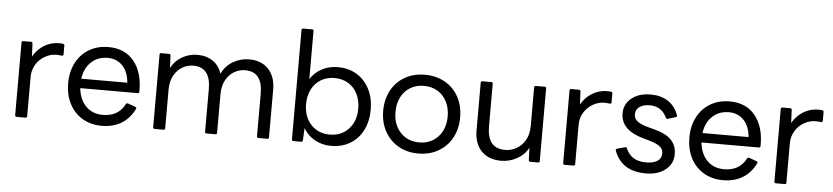

<svg xmlns="http://www.w3.org/2000/svg" viewBox="-44 -1007 5533 1275"><g transform="rotate(5 2722.0 -370.0)"><path d="M89 0Q78 0 78 -11V-495Q78 -505 89 -505H140Q151 -505 151 -495L155 -408Q183 -457 228.5 -484.5Q274 -512 327 -512Q347 -512 354 -510Q363 -509 363 -499V-441Q363 -431 354 -431Q348 -431 337.5 -432.5Q327 -434 318 -434Q277 -434 240 -413Q203 -392 180.5 -355Q158 -318 158 -274V-11Q158 0 148 0Z M410 -253Q410 -329 440.5 -388.5Q471 -448 527 -481.5Q583 -515 657 -515Q767 -515 827.5 -439.5Q888 -364 886 -238Q886 -227 875 -227H493Q501 -151 544.5 -107Q588 -63 657 -63Q761 -63 804 -148Q808 -156 818 -153L868 -135Q873 -133 874.5 -129.5Q876 -126 874 -122Q842 -56 786.5 -23Q731 10 657 10Q582 10 526 -24Q470 -58 440 -117.5Q410 -177 410 -253ZM494 -290H801Q796 -360 757.5 -401.5Q719 -443 657 -443Q592 -443 548 -402Q504 -361 494 -290Z M1009 0Q998 0 998 -11V-495Q998 -505 1009 -505H1060Q1071 -505 1071 -495L1075 -412Q1100 -461 1147.5 -488Q1195 -515 1249 -515Q1310 -515 1352.5 -486Q1395 -457 1412 -403Q1437 -457 1487 -486Q1537 -515 1595 -515Q1676 -515 1723 -465Q1770 -415 1770 -328V-11Q1770 0 1760 0H1701Q1690 0 1690 -11V-295Q1690 -441 1574 -441Q1536 -441 1502 -421.5Q1468 -402 1446 -363Q1424 -324 1424 -267V-11Q1424 0 1414 0H1355Q1344 0 1344 -11V-295Q1344 -441 1228 -441Q1190 -441 1156 -421.5Q1122 -402 1100 -363Q1078 -324 1078 -267V-11Q1078 0 1068 0Z M2000 -92 1996 -11Q1996 0 1985 0H1934Q1923 0 1923 -11V-740Q1923 -750 1934 -750H1993Q2003 -750 2003 -740V-419Q2031 -464 2079 -489.5Q2127 -515 2185 -515Q2258 -515 2312.5 -481.5Q2367 -448 2397 -388.5Q2427 -329 2427 -253Q2427 -176 2397.5 -116.5Q2368 -57 2313 -23.5Q2258 10 2185 10Q2126 10 2077 -17Q2028 -44 2000 -92ZM2344 -253Q2344 -308 2322 -351Q2300 -394 2260.5 -417.5Q2221 -441 2170 -441Q2119 -441 2079.5 -417.5Q2040 -394 2018 -351Q1996 -308 1996 -253Q1996 -168 2044.5 -116Q2093 -64 2170 -64Q2247 -64 2295.5 -116Q2344 -168 2344 -253Z M2510 -253Q2510 -329 2542 -388.5Q2574 -448 2632 -481.5Q2690 -515 2766 -515Q2842 -515 2900.5 -481.5Q2959 -448 2991 -388.5Q3023 -329 3023 -253Q3023 -177 2991 -117.5Q2959 -58 2900.5 -24Q2842 10 2766 10Q2690 10 2632 -24Q2574 -58 2542 -117.5Q2510 -177 2510 -253ZM2940 -253Q2940 -308 2918 -351Q2896 -394 2856.5 -417.5Q2817 -441 2766 -441Q2715 -441 2675.5 -417.5Q2636 -394 2614 -351Q2592 -308 2592 -253Q2592 -168 2640.5 -116Q2689 -64 2766 -64Q2843 -64 2891.5 -116Q2940 -168 2940 -253Z M3139 -177V-495Q3139 -505 3149 -505H3208Q3219 -505 3219 -495V-211Q3219 -138 3248.5 -101Q3278 -64 3340 -64Q3378 -64 3413.5 -83.5Q3449 -103 3472 -142Q3495 -181 3495 -238V-495Q3495 -505 3506 -505H3565Q3575 -505 3575 -495V-11Q3575 0 3565 0H3513Q3502 0 3502 -11L3499 -92Q3472 -43 3422.5 -16.5Q3373 10 3319 10Q3234 10 3186.5 -40Q3139 -90 3139 -177Z M3742 0Q3731 0 3731 -11V-495Q3731 -505 3742 -505H3793Q3804 -505 3804 -495L3808 -408Q3836 -457 3881.5 -484.5Q3927 -512 3980 -512Q4000 -512 4007 -510Q4016 -509 4016 -499V-441Q4016 -431 4007 -431Q4001 -431 3990.5 -432.5Q3980 -434 3971 -434Q3930 -434 3893 -413Q3856 -392 3833.5 -355Q3811 -318 3811 -274V-11Q3811 0 3801 0Z M4072 -124 4071 -128Q4071 -134 4079 -137L4131 -151Q4133 -152 4136 -152Q4143 -152 4144 -145Q4163 -102 4196 -82.5Q4229 -63 4280 -63Q4326 -63 4353.5 -80.5Q4381 -98 4381 -132Q4381 -161 4358 -178.5Q4335 -196 4282 -211L4252 -219Q4170 -242 4132.5 -280.5Q4095 -319 4095 -375Q4095 -436 4143.5 -475.5Q4192 -515 4271 -515Q4338 -515 4386 -484.5Q4434 -454 4456 -393Q4457 -391 4457 -388Q4457 -385 4455 -383Q4453 -381 4450 -380L4398 -364Q4396 -363 4393 -363Q4388 -363 4384 -370Q4351 -443 4270 -443Q4228 -443 4202.5 -425Q4177 -407 4177 -375Q4177 -346 4200.5 -328Q4224 -310 4281 -295L4309 -288Q4391 -267 4427.5 -229.5Q4464 -192 4464 -134Q4464 -69 4413.5 -29.5Q4363 10 4283 10Q4203 10 4149.5 -23.5Q4096 -57 4072 -124Z M4551 -253Q4551 -329 4581.5 -388.5Q4612 -448 4668 -481.5Q4724 -515 4798 -515Q4908 -515 4968.5 -439.5Q5029 -364 5027 -238Q5027 -227 5016 -227H4634Q4642 -151 4685.5 -107Q4729 -63 4798 -63Q4902 -63 4945 -148Q4949 -156 4959 -153L5009 -135Q5014 -133 5015.5 -129.5Q5017 -126 5015 -122Q4983 -56 4927.5 -23Q4872 10 4798 10Q4723 10 4667 -24Q4611 -58 4581 -117.5Q4551 -177 4551 -253ZM4635 -290H4942Q4937 -360 4898.5 -401.5Q4860 -443 4798 -443Q4733 -443 4689 -402Q4645 -361 4635 -290Z M5150 0Q5139 0 5139 -11V-495Q5139 -505 5150 -505H5201Q5212 -505 5212 -495L5216 -408Q5244 -457 5289.5 -484.5Q5335 -512 5388 -512Q5408 -512 5415 -510Q5424 -509 5424 -499V-441Q5424 -431 5415 -431Q5409 -431 5398.5 -432.5Q5388 -434 5379 -434Q5338 -434 5301 -413Q5264 -392 5241.5 -355Q5219 -318 5219 -274V-11Q5219 0 5209 0Z"/></g></svg>

Font: LINE Seed Sans TH App
Style: Regular
Weight: 400
Designer: Dalton Maag Ltd | Thai characters by Cadson Demak Co.,Ltd.
Foundry: Dalton Maag Ltd
Version: Version 1.003